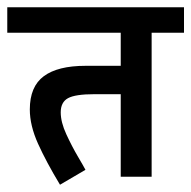

<svg xmlns="http://www.w3.org/2000/svg" viewBox="-44 -486 526 528"><path d="M373 -396V0H288V-227H216Q163 -227 143 -216Q123 -205 123 -177Q123 -150 138.5 -116.5Q154 -83 170.5 -55Q187 -27 191 -19L121 22Q83 -41 60.5 -91Q38 -141 38 -185Q38 -248 76.5 -276.5Q115 -305 191 -305H288V-396H-24V-466H462V-396Z"/></svg>

Font: Cambay Devanagari
Style: Regular
Weight: 700
Designer: Pooja Saxena
Foundry: Pooja Saxena
Version: Version 1.095;PS 001.095;hotconv 1.0.70;makeotf.lib2.5.58329